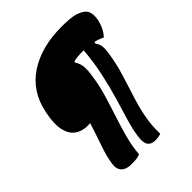

<svg xmlns="http://www.w3.org/2000/svg" viewBox="-239 -844 1138 1138"><g transform="rotate(-45 330.0 -275.0)"><path d="M454 -518Q416 -518 385 -511L383 -502Q392 -488 397 -473Q402 -458 403 -435.5Q404 -413 398 -374Q388 -304 368 -237Q348 -170 326.5 -105Q305 -40 288 23.5Q271 87 266 150Q250 156 235 158Q220 160 191 160Q150 160 128.5 138.5Q107 117 114 74Q122 20 144.5 -43.5Q167 -107 192 -186Q184 -185 175 -185H169Q123 -185 90.5 -208.5Q58 -232 46.5 -282Q35 -332 51 -411L53 -421Q82 -562 194 -636Q306 -710 476 -710H481Q554 -710 589 -699Q624 -688 641 -671Q656 -656 659 -632Q662 -608 655 -578Q649 -552 637.5 -529.5Q626 -507 610 -489H604Q578 -502 550 -508L547 -497Q560 -481 564 -460Q568 -439 561 -394Q550 -320 526 -244Q502 -168 479 -94Q456 -20 446 51Q442 81 441.5 103.5Q441 126 441 153Q431 156 419 158Q407 160 392 160Q359 160 344.5 139Q330 118 337 70Q344 19 362.5 -43Q381 -105 403 -179Q425 -253 443.5 -338Q462 -423 470 -518Q463 -518 454 -518Z"/></g></svg>

Font: Recursive Sn Csl St XBk
Style: Italic
Weight: 1000
Italic angle: -15°
Version: Version 1.085;hotconv 1.1.0;makeotfexe 2.6.0; ttfautohint (v